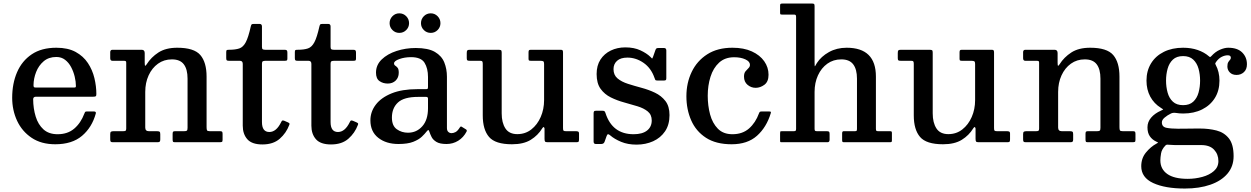

<svg xmlns="http://www.w3.org/2000/svg" viewBox="-20 -800 7039 1080"><path d="M48.5 -250Q48.5 -330 76 -393.8Q103.5 -457.5 158.5 -494.5Q213.5 -531.5 297 -531.5Q362 -531.5 405.5 -507.8Q449 -484 474.5 -445.2Q500 -406.5 511 -360.8Q522 -315 522 -271Q522 -261 518.5 -258.5Q515 -256 504 -256H182.5Q166.5 -256 166.5 -241.5Q167 -189 180.8 -144.2Q194.5 -99.5 224.5 -72.2Q254.5 -45 304 -45Q360.5 -45 397.5 -76.5Q434.5 -108 454.5 -161Q456.5 -166.5 458.5 -169.8Q460.5 -173 468.5 -173H508Q521.5 -173 519 -162Q497.5 -83.5 441.5 -36Q385.5 11.5 291 11.5Q212 11.5 158 -24.8Q104 -61 76.2 -120.5Q48.5 -180 48.5 -250ZM182.5 -307.5H393Q402.5 -307.5 404.8 -309Q407 -310.5 407 -316.5Q407 -340.5 400.2 -368.8Q393.5 -397 380.2 -422.2Q367 -447.5 346.2 -463.5Q325.5 -479.5 297 -479.5Q254 -479.5 225.8 -455.5Q197.5 -431.5 183.2 -395Q169 -358.5 168.5 -321Q168.5 -313 170.8 -310.2Q173 -307.5 182.5 -307.5Z M676.5 -458H612.5Q600 -458 600 -472.5V-506.5Q600 -520 613 -520H777Q794 -520 794 -501.5V-448.5Q794 -429.5 797 -430Q800 -430.5 805.5 -439Q830 -478 871.2 -504.8Q912.5 -531.5 977 -531.5Q1071.5 -531.5 1106.8 -490.5Q1142 -449.5 1142 -369V-84.5Q1142 -71 1144.8 -66.5Q1147.5 -62 1161 -62H1218.5Q1227 -62 1229.5 -58.8Q1232 -55.5 1232 -46.5V-13Q1232 -3.5 1228 -1.8Q1224 0 1214.5 0H963Q954.5 0 952.8 -3.8Q951 -7.5 951 -16.5V-46.5Q951 -55 953.2 -58.5Q955.5 -62 964 -62H1015Q1027.5 -62 1031.2 -65.2Q1035 -68.5 1035 -81.5V-357.5Q1035 -410.5 1014 -438.2Q993 -466 947 -466Q902.5 -466 868.8 -441.8Q835 -417.5 816 -376Q797 -334.5 797 -283V-82.5Q797 -62 817.5 -62H863.5Q874 -62 877.8 -59Q881.5 -56 881.5 -45V-15.5Q881.5 -6 878.2 -3Q875 0 866 0H614.5Q605 0 602.5 -3.5Q600 -7 600 -16.5V-45.5Q600 -56 604.2 -59Q608.5 -62 618.5 -62H672Q682.5 -62 686.2 -64.5Q690 -67 690 -77V-447.5Q690 -454.5 687 -456.2Q684 -458 676.5 -458Z M1607 -97Q1590 -51.5 1553.5 -19.5Q1517 12.5 1456 12.5Q1397 12.5 1371.2 -16.8Q1345.5 -46 1345.5 -93V-440.5Q1345.5 -458 1329.5 -458H1269.5Q1259 -458 1255.8 -460.5Q1252.5 -463 1252.5 -473V-506Q1252.5 -516 1255.2 -518Q1258 -520 1267.5 -520Q1304 -520 1326 -527.5Q1348 -535 1362.5 -562.5Q1377 -590 1390.5 -650.5Q1392.5 -659 1395 -662.2Q1397.5 -665.5 1409 -665.5H1440Q1453.5 -665.5 1453.5 -651V-536Q1453.5 -525.5 1458 -522.8Q1462.5 -520 1472.5 -520H1580.5Q1589.5 -520 1593 -517Q1596.5 -514 1596.5 -504V-470.5Q1596.5 -461.5 1592.8 -459.8Q1589 -458 1580 -458H1473.5Q1463 -458 1458.2 -455.2Q1453.5 -452.5 1453.5 -441.5V-113.5Q1453.5 -57.5 1495 -57.5Q1534.5 -57.5 1561.5 -113Q1565 -120.5 1568 -122Q1571 -123.5 1579.5 -120.5L1599 -112Q1605.5 -109 1607.8 -106.2Q1610 -103.5 1607 -97Z M1993 -97Q1976 -51.5 1939.5 -19.5Q1903 12.5 1842 12.5Q1783 12.5 1757.2 -16.8Q1731.5 -46 1731.5 -93V-440.5Q1731.5 -458 1715.5 -458H1655.5Q1645 -458 1641.8 -460.5Q1638.5 -463 1638.5 -473V-506Q1638.5 -516 1641.2 -518Q1644 -520 1653.5 -520Q1690 -520 1712 -527.5Q1734 -535 1748.5 -562.5Q1763 -590 1776.5 -650.5Q1778.5 -659 1781 -662.2Q1783.5 -665.5 1795 -665.5H1826Q1839.5 -665.5 1839.5 -651V-536Q1839.5 -525.5 1844 -522.8Q1848.5 -520 1858.5 -520H1966.5Q1975.5 -520 1979 -517Q1982.5 -514 1982.5 -504V-470.5Q1982.5 -461.5 1978.8 -459.8Q1975 -458 1966 -458H1859.5Q1849 -458 1844.2 -455.2Q1839.5 -452.5 1839.5 -441.5V-113.5Q1839.5 -57.5 1881 -57.5Q1920.5 -57.5 1947.5 -113Q1951 -120.5 1954 -122Q1957 -123.5 1965.5 -120.5L1985 -112Q1991.5 -109 1993.8 -106.2Q1996 -103.5 1993 -97Z M2063.5 -123Q2063.5 -171.5 2093.8 -211.2Q2124 -251 2182.8 -274.8Q2241.5 -298.5 2327.5 -298.5H2374.5Q2383 -298.5 2385.2 -300.5Q2387.5 -302.5 2387.5 -311.5V-367Q2387.5 -415.5 2368 -447Q2348.5 -478.5 2292 -478.5Q2256 -478.5 2226.2 -467.8Q2196.5 -457 2196.5 -443.5Q2196.5 -435 2203.2 -430.8Q2210 -426.5 2216.5 -418.8Q2223 -411 2223 -391Q2223 -364 2205.8 -347Q2188.5 -330 2161 -330Q2134.5 -330 2114.8 -343.8Q2095 -357.5 2095 -391.5Q2095 -434.5 2127 -465.5Q2159 -496.5 2210.2 -513.2Q2261.5 -530 2318.5 -530Q2388.5 -530 2426.5 -507.8Q2464.5 -485.5 2479.2 -448.8Q2494 -412 2494 -368.5V-80Q2494 -65 2501.8 -58Q2509.5 -51 2520 -51Q2530.5 -51 2542.2 -57Q2554 -63 2566.5 -83Q2571.5 -91.5 2578 -86.5L2601.5 -72Q2608 -67.5 2604.5 -60Q2587 -26.5 2557.2 -8.2Q2527.5 10 2492 10H2491.5Q2454 10 2434.8 -1.8Q2415.5 -13.5 2407.5 -29.8Q2399.5 -46 2395.5 -58.5Q2392.5 -68.5 2389.2 -68.5Q2386 -68.5 2379 -59.5Q2370 -47.5 2352.8 -31Q2335.5 -14.5 2304.2 -2.2Q2273 10 2221.5 10Q2152 10 2107.8 -24.8Q2063.5 -59.5 2063.5 -123ZM2184.5 -138.5Q2184.5 -92.5 2212 -73Q2239.5 -53.5 2275 -53.5Q2323 -53.5 2355.2 -89.5Q2387.5 -125.5 2387.5 -191V-245Q2387.5 -255 2377.5 -255H2332Q2252.5 -255 2218.5 -223.5Q2184.5 -192 2184.5 -138.5ZM2403 -615Q2380 -615 2364 -631Q2348 -647 2348 -669.5Q2348 -692.5 2364 -708.8Q2380 -725 2403 -725Q2425.5 -725 2441.5 -708.8Q2457.5 -692.5 2457.5 -669.5Q2457.5 -647 2441.5 -631Q2425.5 -615 2403 -615ZM2226 -615Q2203.5 -615 2187.5 -631Q2171.5 -647 2171.5 -669.5Q2171.5 -692.5 2187.5 -708.8Q2203.5 -725 2226 -725Q2249 -725 2265 -708.8Q2281 -692.5 2281 -669.5Q2281 -647 2265 -631Q2249 -615 2226 -615Z M2695.5 -151V-441Q2695.5 -450.5 2693 -454.2Q2690.5 -458 2681.5 -458H2623.5Q2613.5 -458 2609.5 -460.2Q2605.5 -462.5 2605.5 -472.5V-501.5Q2605.5 -513.5 2608.8 -516.8Q2612 -520 2623.5 -520H2783Q2794.5 -520 2798.2 -517.5Q2802 -515 2802 -504V-162.5Q2802 -109.5 2823 -77.5Q2844 -45.5 2890 -45.5Q2935 -45.5 2968.8 -72Q3002.5 -98.5 3021.5 -142Q3040.5 -185.5 3040.5 -237V-440.5Q3040.5 -452.5 3035.8 -455.2Q3031 -458 3020 -458H2968Q2960.5 -458 2956.8 -459.5Q2953 -461 2953 -468.5V-505Q2953 -513.5 2955.2 -516.8Q2957.5 -520 2966 -520H3134.5Q3142.5 -520 3144.8 -516.5Q3147 -513 3147 -504.5V-79.5Q3147 -67.5 3150 -64.8Q3153 -62 3165 -62H3220.5Q3227.5 -62 3232.2 -59.8Q3237 -57.5 3237 -49.5V-17Q3237 -7 3234.8 -3.5Q3232.5 0 3223 0H3060.5Q3049 0 3046 -3.8Q3043 -7.5 3043 -19.5V-76Q3043 -81.5 3039.2 -84.5Q3035.5 -87.5 3030 -78Q3006 -38.5 2965.5 -13.5Q2925 11.5 2860 11.5Q2766 11.5 2730.8 -29.8Q2695.5 -71 2695.5 -151Z M3661.5 -362Q3642.5 -417 3600 -446.5Q3557.5 -476 3509 -476Q3471 -476 3451 -458Q3431 -440 3431 -411Q3431 -378 3453.5 -359Q3476 -340 3512 -328.5Q3548 -317 3588.2 -306.2Q3628.5 -295.5 3664.2 -278.5Q3700 -261.5 3723 -231.8Q3746 -202 3746 -152.5Q3746 -98.5 3721 -61.5Q3696 -24.5 3653.8 -5.5Q3611.5 13.5 3560.5 13.5Q3511.5 13.5 3473.8 -2.2Q3436 -18 3412.5 -38.5Q3405 -45 3400.5 -45Q3396 -45 3392.5 -35.5L3380.5 -2Q3376 10 3361.5 10H3331.5Q3319 10 3319 -4V-161.5Q3319 -170.5 3321.5 -173.8Q3324 -177 3332.5 -177H3369.5Q3378.5 -177 3381.2 -173.5Q3384 -170 3386 -163.5Q3424.5 -45 3544 -45Q3593.5 -45 3619.8 -65.8Q3646 -86.5 3646 -122.5Q3646 -155 3623.5 -173.2Q3601 -191.5 3565.8 -202.2Q3530.5 -213 3491 -223.8Q3451.5 -234.5 3416 -252Q3380.5 -269.5 3358.2 -300.5Q3336 -331.5 3336 -383.5Q3336 -431.5 3357.5 -464.8Q3379 -498 3415.8 -515.8Q3452.5 -533.5 3497.5 -533.5Q3546.5 -533.5 3582 -517Q3617.5 -500.5 3638 -480.5Q3645.5 -472.5 3647.5 -471Q3649.5 -469.5 3654 -482L3667 -519Q3669.5 -525.5 3672.8 -527.8Q3676 -530 3685.5 -530H3715Q3728 -530 3728 -516V-360Q3728 -352 3725 -349.5Q3722 -347 3713.5 -347H3678.5Q3668 -347 3666 -350.8Q3664 -354.5 3661.5 -362Z M3841 -258.5Q3841 -333.5 3870.8 -395.5Q3900.5 -457.5 3958.2 -494.5Q4016 -531.5 4100 -531.5Q4164 -531.5 4209.2 -510.8Q4254.5 -490 4278.8 -455.5Q4303 -421 4303 -379.5Q4303 -340.5 4279.8 -323.2Q4256.5 -306 4230.5 -306Q4205 -306 4185 -322.8Q4165 -339.5 4165 -369.5Q4165 -388.5 4173.5 -398.8Q4182 -409 4190.2 -416.8Q4198.5 -424.5 4198.5 -435.5Q4198.5 -454 4172.8 -466Q4147 -478 4109.5 -478Q4058 -478 4025 -447.8Q3992 -417.5 3976.5 -368Q3961 -318.5 3961 -261.5Q3961 -206 3974.2 -156.5Q3987.5 -107 4018 -76Q4048.5 -45 4100 -45Q4156.5 -45 4193.2 -77.2Q4230 -109.5 4249.5 -163Q4251.5 -168.5 4254.2 -170.8Q4257 -173 4265 -173H4305Q4313.5 -173 4315.5 -171.2Q4317.5 -169.5 4315.5 -163Q4291.5 -84 4238 -36.2Q4184.5 11.5 4095.5 11.5Q4007.5 11.5 3951.2 -25Q3895 -61.5 3868 -123Q3841 -184.5 3841 -258.5Z M4446.5 -718H4380Q4371.5 -718 4369.8 -719.8Q4368 -721.5 4368 -730V-768.5Q4368 -776 4370.5 -778Q4373 -780 4381 -780H4549Q4557.5 -780 4559.8 -776.8Q4562 -773.5 4562 -764.5V-446.5Q4562 -422 4565 -428.2Q4568 -434.5 4575 -445.5Q4599 -482.5 4642.8 -507Q4686.5 -531.5 4742.5 -531.5Q4907 -531.5 4907 -369V-76.5Q4907 -66.5 4909.5 -64.2Q4912 -62 4922.5 -62H4986Q4993 -62 4995 -60Q4997 -58 4997 -51V-10.5Q4997 -3.5 4994.8 -1.8Q4992.5 0 4985 0H4728Q4720.5 0 4718.8 -2.5Q4717 -5 4717 -12.5V-49.5Q4717 -62 4725 -62H4787.5Q4796.5 -62 4798.5 -64.5Q4800.5 -67 4800.5 -76V-357.5Q4800.5 -410.5 4779.2 -438.2Q4758 -466 4712.5 -466Q4667.5 -466 4633.8 -441.8Q4600 -417.5 4581 -376Q4562 -334.5 4562 -283V-75Q4562 -66.5 4565 -64.2Q4568 -62 4576.5 -62H4631Q4640.5 -62 4643.5 -59Q4646.5 -56 4646.5 -46.5V-14.5Q4646.5 0 4635 0H4378Q4371 0 4369.5 -1.2Q4368 -2.5 4368 -10V-49.5Q4368 -57.5 4369 -59.8Q4370 -62 4378 -62H4443.5Q4452 -62 4455 -64.2Q4458 -66.5 4458 -75V-704Q4458 -711.5 4456 -714.8Q4454 -718 4446.5 -718Z M5120 -151V-441Q5120 -450.5 5117.5 -454.2Q5115 -458 5106 -458H5048Q5038 -458 5034 -460.2Q5030 -462.5 5030 -472.5V-501.5Q5030 -513.5 5033.2 -516.8Q5036.5 -520 5048 -520H5207.5Q5219 -520 5222.8 -517.5Q5226.5 -515 5226.5 -504V-162.5Q5226.5 -109.5 5247.5 -77.5Q5268.5 -45.5 5314.5 -45.5Q5359.5 -45.5 5393.2 -72Q5427 -98.5 5446 -142Q5465 -185.5 5465 -237V-440.5Q5465 -452.5 5460.2 -455.2Q5455.5 -458 5444.5 -458H5392.5Q5385 -458 5381.2 -459.5Q5377.5 -461 5377.5 -468.5V-505Q5377.5 -513.5 5379.8 -516.8Q5382 -520 5390.5 -520H5559Q5567 -520 5569.2 -516.5Q5571.5 -513 5571.5 -504.5V-79.5Q5571.5 -67.5 5574.5 -64.8Q5577.5 -62 5589.5 -62H5645Q5652 -62 5656.8 -59.8Q5661.5 -57.5 5661.5 -49.5V-17Q5661.5 -7 5659.2 -3.5Q5657 0 5647.5 0H5485Q5473.5 0 5470.5 -3.8Q5467.5 -7.5 5467.5 -19.5V-76Q5467.5 -81.5 5463.8 -84.5Q5460 -87.5 5454.5 -78Q5430.5 -38.5 5390 -13.5Q5349.5 11.5 5284.5 11.5Q5190.5 11.5 5155.2 -29.8Q5120 -71 5120 -151Z M5811.5 -458H5747.5Q5735 -458 5735 -472.5V-506.5Q5735 -520 5748 -520H5912Q5929 -520 5929 -501.5V-448.5Q5929 -429.5 5932 -430Q5935 -430.5 5940.5 -439Q5965 -478 6006.2 -504.8Q6047.5 -531.5 6112 -531.5Q6206.5 -531.5 6241.8 -490.5Q6277 -449.5 6277 -369V-84.5Q6277 -71 6279.8 -66.5Q6282.5 -62 6296 -62H6353.5Q6362 -62 6364.5 -58.8Q6367 -55.5 6367 -46.5V-13Q6367 -3.5 6363 -1.8Q6359 0 6349.5 0H6098Q6089.5 0 6087.8 -3.8Q6086 -7.5 6086 -16.5V-46.5Q6086 -55 6088.2 -58.5Q6090.5 -62 6099 -62H6150Q6162.5 -62 6166.2 -65.2Q6170 -68.5 6170 -81.5V-357.5Q6170 -410.5 6149 -438.2Q6128 -466 6082 -466Q6037.5 -466 6003.8 -441.8Q5970 -417.5 5951 -376Q5932 -334.5 5932 -283V-82.5Q5932 -62 5952.5 -62H5998.5Q6009 -62 6012.8 -59Q6016.5 -56 6016.5 -45V-15.5Q6016.5 -6 6013.2 -3Q6010 0 6001 0H5749.5Q5740 0 5737.5 -3.5Q5735 -7 5735 -16.5V-45.5Q5735 -56 5739.2 -59Q5743.5 -62 5753.5 -62H5807Q5817.5 -62 5821.2 -64.5Q5825 -67 5825 -77V-447.5Q5825 -454.5 5822 -456.2Q5819 -458 5811.5 -458Z M6429 -346.5Q6429 -402 6454.8 -443.8Q6480.5 -485.5 6527 -508.5Q6573.5 -531.5 6635 -531.5Q6680 -531.5 6717 -518.8Q6754 -506 6780.5 -483Q6786 -478.5 6787.2 -478.8Q6788.5 -479 6793.5 -484Q6816 -509 6842 -520.2Q6868 -531.5 6888.5 -531.5Q6940.5 -531.5 6967.2 -505Q6994 -478.5 6994 -438.5Q6994 -410 6977 -394.2Q6960 -378.5 6935.5 -378.5Q6911.5 -378.5 6897.8 -392.5Q6884 -406.5 6884 -426Q6884 -442 6888.8 -450Q6893.5 -458 6898.5 -463Q6903.5 -468 6903.5 -475.5Q6903.5 -489 6886 -489Q6869.5 -489 6852 -480.2Q6834.5 -471.5 6820 -451Q6817 -446.5 6816 -444Q6815 -441.5 6818 -436Q6839.5 -396 6839.5 -346.5Q6839.5 -290.5 6813.8 -249Q6788 -207.5 6742 -184.5Q6696 -161.5 6635 -161.5Q6614 -161.5 6593 -165Q6578 -167 6566.5 -161.5Q6546 -151.5 6530.8 -138.5Q6515.5 -125.5 6515.5 -111.5Q6515.5 -86.5 6540.8 -81.2Q6566 -76 6605 -76Q6617.5 -76 6641 -76.2Q6664.5 -76.5 6689.2 -76.8Q6714 -77 6730 -77Q6779.5 -77 6822.8 -66Q6866 -55 6892.5 -21.5Q6919 12 6919 78.5Q6919 136 6884.5 176.8Q6850 217.5 6788.2 239Q6726.5 260.5 6645 260.5Q6533.5 260.5 6466.5 229.5Q6399.5 198.5 6399.5 135Q6399.5 90 6426 57.8Q6452.5 25.5 6485 8Q6495.5 2.5 6494 1.5Q6492.5 0.5 6483 -4Q6461 -14.5 6447.8 -33.5Q6434.5 -52.5 6434.5 -84Q6434.5 -114 6454.8 -138Q6475 -162 6511 -178Q6524 -183.5 6522.5 -185Q6521 -186.5 6510.5 -193Q6471.5 -217 6450.2 -256.5Q6429 -296 6429 -346.5ZM6539 -346.5Q6539 -311 6547.8 -279.2Q6556.5 -247.5 6577.5 -228Q6598.5 -208.5 6635 -208.5Q6671 -208.5 6692 -228Q6713 -247.5 6721.8 -279.2Q6730.5 -311 6730.5 -346.5Q6730.5 -382 6721.8 -413.5Q6713 -445 6692 -464.8Q6671 -484.5 6635 -484.5Q6598.5 -484.5 6577.5 -464.8Q6556.5 -445 6547.8 -413.5Q6539 -382 6539 -346.5ZM6833.5 106Q6833.5 68 6809.2 42Q6785 16 6736.5 16H6617.5Q6600.5 16 6583.5 15.8Q6566.5 15.5 6550.5 14Q6540.5 12.5 6535.5 18.5Q6515 39.5 6511 62.8Q6507 86 6507 102Q6507 151 6545.8 178.5Q6584.5 206 6661 206Q6703 206 6742.8 195.2Q6782.5 184.5 6808 162.2Q6833.5 140 6833.5 106Z"/></svg>

Font: Besley* Medium
Style: Regular
Weight: 500
Designer: Owen Earl
Foundry: indestructible type*
Version: Version 3.000; ttfautohint (v1.8.3)